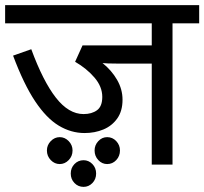

<svg xmlns="http://www.w3.org/2000/svg" viewBox="-20 -642 797 749"><path d="M653 -551V0H572V-394H435Q396 -394 380 -396Q415 -368 436.5 -331Q458 -294 458 -253Q458 -209 437.5 -180Q417 -151 383.5 -137Q350 -123 310 -123Q257 -123 209 -152Q161 -181 117 -247Q73 -313 31 -425L102 -450Q148 -325 198 -261Q248 -197 306 -197Q338 -197 358.5 -212Q379 -227 379 -264Q379 -304 348.5 -339.5Q318 -375 273 -401L302 -465H572V-551H0V-622H757V-551ZM349 -55Q349 -76 363.5 -91.5Q378 -107 398 -107Q419 -107 433.5 -91.5Q448 -76 448 -55Q448 -33 433.5 -17.5Q419 -2 398 -2Q378 -2 363.5 -17.5Q349 -33 349 -55ZM163 -55Q163 -76 178 -91.5Q193 -107 213 -107Q233 -107 248 -91.5Q263 -76 263 -55Q263 -33 248 -17.5Q233 -2 213 -2Q193 -2 178 -17.5Q163 -33 163 -55ZM256 35Q256 13 270.5 -2Q285 -17 306 -17Q326 -17 340.5 -2Q355 13 355 35Q355 57 340.5 72Q326 87 306 87Q285 87 270.5 72Q256 57 256 35Z"/></svg>

Font: Noto Sans Living
Style: Regular
Weight: 400
Designer: Monotype Design Team
Foundry: Monotype Imaging Inc.
Version: Version 2.013; ttfautohint (v1.8.4.7-5d5b)